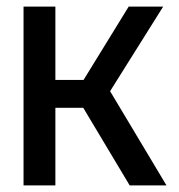

<svg xmlns="http://www.w3.org/2000/svg" viewBox="-20 -559 540 579"><path d="M51 0V-539H147V-318H232L368 -539H472L312 -284L482 0H371L231 -234H147V0Z"/></svg>

Font: Noto Sans Mono ExtraCondensed Medium
Style: Regular
Weight: 500
Width: 2
Designer: Monotype Design Team
Foundry: Monotype Imaging Inc.
Version: Version 2.014